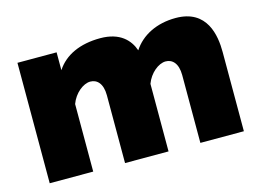

<svg xmlns="http://www.w3.org/2000/svg" viewBox="-78 -673 1096 810"><g transform="rotate(-15 470.0 -268.0)"><path d="M896 -346C896 -418 879 -536 741 -536C658 -536 591 -502 554 -445C538 -492 498 -536 412 -536C323 -536 256 -505 219 -448V-526H48V0H238V-295C254 -339 293 -370 324 -370C353 -370 377 -348 377 -296V0H567V-295C583 -339 622 -370 653 -370C682 -370 706 -348 706 -296V0H896Z"/></g></svg>

Font: Raleway Black
Style: Regular
Weight: 900
Designer: Matt McInerney, Pablo Impallari, Rodrigo Fuenzalida
Foundry: Matt McInerney, Pablo Impallari, Rodrigo Fuenzalida
Version: Version 3.000g; ttfautohint (v1.5) -l 8 -r 28 -G 28 -x 14 -D